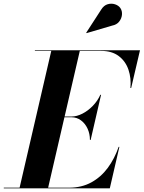

<svg xmlns="http://www.w3.org/2000/svg" viewBox="-68 -1023 780 1043"><path d="M541.5 -884 402 -843 400.5 -845.5 481.5 -970.5Q496 -994 517 -1000Q538 -1006 557.2 -999.5Q576.5 -993 586 -979Q596.5 -963 594.5 -942.5Q592.5 -922 579 -905.2Q565.5 -888.5 541.5 -884ZM320.5 -386H282L193.5 -3.5H307.5Q376 -3.5 428.5 -32.5Q481 -61.5 517.8 -111.5Q554.5 -161.5 576.5 -225H580.5L528.5 0H-47.5V-3.5H38.5L210.5 -746.5H121.5V-750H692.5L644.5 -545H640.5Q645.5 -598.5 629.8 -644.5Q614 -690.5 577 -718.5Q540 -746.5 481.5 -746.5H365.5L283 -390H320.5Q349 -390 379.5 -405.5Q410 -421 436 -447.8Q462 -474.5 477 -508H481L424.5 -263H420.5Q420.5 -296.5 407.5 -324.5Q394.5 -352.5 371.8 -369.2Q349 -386 320.5 -386Z"/></svg>

Font: Bodoni* 48pt
Style: Bold Italic
Weight: 700
Italic angle: -13°
Version: Version 2.3